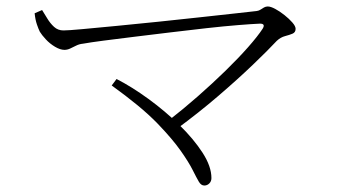

<svg xmlns="http://www.w3.org/2000/svg" viewBox="-20 -618 1040 593"><path d="M501 -246Q546 -281 591 -320.5Q636 -360 676 -399Q716 -438 746 -472Q776 -506 791 -529Q796 -537 794 -541Q792 -545 783 -545Q759 -544 715.5 -540.5Q672 -537 618 -531Q564 -525 506.5 -518Q449 -511 395.5 -504.5Q342 -498 300 -492.5Q258 -487 236 -483Q225 -482 215 -477Q205 -472 196.5 -468Q188 -464 179 -464Q166 -464 150 -473.5Q134 -483 121.5 -496.5Q109 -510 103 -520Q99 -528 94 -542.5Q89 -557 87 -577L110 -587Q117 -576 126 -561Q135 -546 147 -535Q159 -524 176 -524Q190 -524 234 -528Q278 -532 340 -538Q402 -544 470 -551Q538 -558 601 -565Q664 -572 710.5 -577Q757 -582 773 -584Q780 -585 785 -588.5Q790 -592 795.5 -595Q801 -598 807 -598Q816 -598 830 -590.5Q844 -583 858.5 -571.5Q873 -560 883 -548.5Q893 -537 893 -529Q893 -518 883.5 -514Q874 -510 860.5 -506.5Q847 -503 835 -492Q808 -463 761 -418Q714 -373 654 -321.5Q594 -270 526 -220ZM611 -45Q601 -45 594 -57Q587 -69 575 -93Q563 -117 538 -152.5Q513 -188 468 -235Q440 -264 404 -293.5Q368 -323 325 -354L340 -374Q387 -350 438.5 -312.5Q490 -275 534 -232Q578 -189 605.5 -146.5Q633 -104 633 -68Q633 -58 626.5 -51.5Q620 -45 611 -45Z"/></svg>

Font: Noto Serif KR ExtraLight
Style: Regular
Weight: 200
Designer: Ryoko NISHIZUKA 西塚涼子 (kana & ideographs); Frank Grießhammer (Latin, Greek & Cyrillic); Wenlong ZHANG 张文龙 (bopomofo); San
Foundry: Adobe
Version: Version 2.002-H1;hotconv 1.1.0;makeotfexe 2.6.0